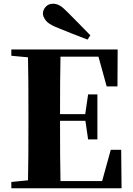

<svg xmlns="http://www.w3.org/2000/svg" viewBox="-20 -1013 714 1033"><path d="M466 -823 451 -800Q408 -816 364.5 -833.5Q321 -851 279 -868Q239 -885 225 -904.5Q211 -924 211 -940Q211 -960 226 -976.5Q241 -993 266 -993Q284 -993 301.5 -983Q319 -973 344 -947Q373 -918 404 -886.5Q435 -855 466 -823ZM41 0V-34L202 -50H218V0ZM130 0Q132 -86 132.5 -174Q133 -262 133 -351V-395Q133 -484 132.5 -571.5Q132 -659 130 -747H306Q304 -661 303.5 -572Q303 -483 303 -391V-360Q303 -266 303.5 -177Q304 -88 306 0ZM218 0V-39H605L519 -1L576 -207H632L634 0ZM218 -363V-399H467V-363ZM454 -263 438 -374V-395L454 -505H504V-263ZM41 -713V-747H218V-698H202ZM554 -548 499 -747 583 -708H218V-747H613L612 -548Z"/></svg>

Font: Noto Serif TC ExtraLight Black
Style: Regular
Weight: 900
Version: Version 2.003-H1;hotconv 1.1.1;makeotfexe 2.6.0